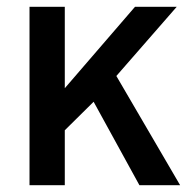

<svg xmlns="http://www.w3.org/2000/svg" viewBox="-20 -546 568 566"><path d="M67 0V-526H171V-286L378 -526H501L323 -322L511 0H391L256 -246L171 -162V0Z"/></svg>

Font: Archivo SemiBold Medium
Style: Regular
Weight: 500
Version: Version 2.001